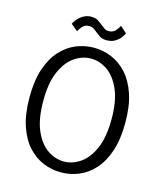

<svg xmlns="http://www.w3.org/2000/svg" viewBox="-127 -962 905 1067"><g transform="rotate(15 325.0 -428.0)"><path d="M324.5 11Q271.5 11 222 -9.2Q172.5 -29.5 133.2 -72.8Q94 -116 71.2 -184.2Q48.5 -252.5 48.5 -348Q48.5 -443.5 71.2 -511.2Q94 -579 133.2 -622.2Q172.5 -665.5 222 -685.8Q271.5 -706 324.5 -706Q377 -706 426.2 -685.8Q475.5 -665.5 514.8 -622.2Q554 -579 576.8 -511.2Q599.5 -443.5 599.5 -348Q599.5 -252.5 576.8 -184.2Q554 -116 514.8 -72.8Q475.5 -29.5 426.2 -9.2Q377 11 324.5 11ZM324.5 -51.5Q373 -51.5 418 -82Q463 -112.5 491.8 -178Q520.5 -243.5 520.5 -348Q520.5 -452 491.8 -517.2Q463 -582.5 418 -613Q373 -643.5 324.5 -643.5Q275 -643.5 230 -613Q185 -582.5 156.2 -517.2Q127.5 -452 127.5 -348Q127.5 -243.5 156.2 -178Q185 -112.5 230 -82Q275 -51.5 324.5 -51.5ZM379.5 -764Q356 -764 341.2 -773.2Q326.5 -782.5 314 -793Q303.5 -802 292.8 -808.8Q282 -815.5 267.5 -815.5Q242 -815.5 228 -798.5Q214 -781.5 208.5 -770L169.5 -802.5Q172.5 -811 185 -826.8Q197.5 -842.5 218 -855.5Q238.5 -868.5 266 -868.5Q288.5 -868.5 303.5 -859.2Q318.5 -850 331 -839.5Q342 -830.5 352.8 -823.2Q363.5 -816 378 -816Q403 -816 417.5 -833.2Q432 -850.5 437 -862L474.5 -829Q471.5 -820.5 460.2 -805Q449 -789.5 429 -776.8Q409 -764 379.5 -764Z"/></g></svg>

Font: Trispace Light
Style: Regular
Weight: 300
Designer: Tyler Finck
Foundry: Etcetera Type Company
Version: Version 1.210; ttfautohint (v1.8.3)